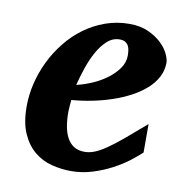

<svg xmlns="http://www.w3.org/2000/svg" viewBox="-64 -561 608 634"><g transform="rotate(10 240.0 -244.0)"><path d="M333 -396Q333 -404.8 331.8 -413.3Q330.6 -421.9 326.9 -428.7Q323.2 -435.5 316.2 -439.7Q309.1 -443.8 297.9 -443.8Q274.4 -443.8 256.1 -427.2Q237.8 -410.6 223.6 -385Q209.5 -359.4 199.2 -328.9Q189 -298.3 182.1 -271Q208 -276.9 234.9 -288.6Q261.7 -300.3 283.4 -316.7Q305.2 -333 319.1 -353Q333 -373 333 -396ZM462.9 -395Q462.9 -368.7 450.9 -346.2Q439 -323.7 418 -305.2Q397 -286.6 368.9 -271.7Q340.8 -256.8 308.8 -246.1Q276.9 -235.4 242.4 -228.5Q208 -221.7 174.8 -219.2Q173.8 -210 172.9 -198.2Q171.9 -186.5 171.9 -178.2Q171.9 -152.3 175.8 -130.4Q179.7 -108.4 188.5 -92.3Q197.3 -76.2 211.7 -67.1Q226.1 -58.1 247.1 -58.1Q263.2 -58.1 279.8 -64.5Q296.4 -70.8 318.4 -85.7Q340.3 -100.6 369.6 -125Q398.9 -149.4 439.9 -185.1V-89.8Q425.3 -75.7 401.9 -57.9Q378.4 -40 348.6 -24.4Q318.8 -8.8 284.7 1.7Q250.5 12.2 213.9 12.2Q181.2 12.2 148.9 3.9Q116.7 -4.4 91.1 -25.4Q65.4 -46.4 49.3 -82.3Q33.2 -118.2 33.2 -173.8Q33.2 -211.9 42.7 -251Q52.2 -290 69.8 -326.2Q87.4 -362.3 112.8 -394Q138.2 -425.8 170.2 -449.2Q202.1 -472.7 240.2 -486.3Q278.3 -500 320.8 -500Q357.4 -500 384.3 -487.8Q411.1 -475.6 428.7 -458.7Q446.3 -441.9 454.6 -424.1Q462.9 -406.2 462.9 -395Z"/></g></svg>

Font: Charis SIL Eur
Style: Bold Italic
Weight: 700
Italic angle: -11°
Foundry: SIL International
Version: Version 5.000